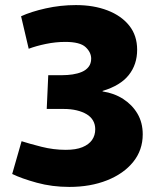

<svg xmlns="http://www.w3.org/2000/svg" viewBox="-20 -725 614 756"><path d="M253 11Q185 11 125 -5.5Q65 -22 28 -40L65 -169Q96 -159 143.5 -147Q191 -135 239 -135Q279 -135 304.5 -145.5Q330 -156 342.5 -174Q355 -192 355 -216Q355 -235 346.5 -250Q338 -265 321.5 -275Q305 -285 282 -290.5Q259 -296 231 -296H164L170 -429H226Q246 -429 266 -432Q286 -435 302.5 -442Q319 -449 329 -462Q339 -475 339 -494Q339 -519 317 -539.5Q295 -560 237 -560Q199 -560 160.5 -552Q122 -544 93 -533L63 -661Q102 -679 160 -692Q218 -705 279 -705Q349 -705 403.5 -684Q458 -663 489 -624Q520 -585 520 -529Q520 -471 487 -429.5Q454 -388 384 -367V-365Q430 -358 465.5 -335Q501 -312 521.5 -277Q542 -242 542 -196Q542 -134 504.5 -87.5Q467 -41 401.5 -15Q336 11 253 11Z"/></svg>

Font: Murecho Thin ExtraBold
Style: Regular
Weight: 800
Version: Version 1.010